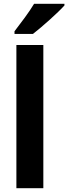

<svg xmlns="http://www.w3.org/2000/svg" viewBox="-20 -999 362 1019"><path d="M322 -970V-979H161C135 -935 90 -876 57 -833V-819H155C204 -857 288 -932 322 -970ZM210 0V-760H67V0Z"/></svg>

Font: Noto Sans Georgian SemiCondensed Bold
Style: Regular
Weight: 700
Width: 4
Designer: Monotype Design Team, Akaki Razmadze
Foundry: Google LLC
Version: Version 2.005